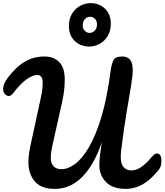

<svg xmlns="http://www.w3.org/2000/svg" viewBox="-21 -1212 1060 1237"><path d="M332 5Q244 5 203 -43.5Q162 -92 162 -166Q162 -190 165.5 -217Q169 -244 175 -273L237 -559Q242 -582 248 -612.5Q254 -643 254 -681Q254 -707 244 -718Q234 -729 219 -729Q191 -729 151.5 -702Q112 -675 65 -613Q50 -593 35 -593.5Q20 -594 9.5 -607.5Q-1 -621 -1 -638Q-1 -652 5 -669Q11 -686 27 -708Q51 -741 84.5 -773.5Q118 -806 163 -827Q208 -848 266 -848Q325 -848 360.5 -812Q396 -776 396 -702Q396 -646 387.5 -598Q379 -550 365 -491L324 -308Q318 -280 312 -252.5Q306 -225 306 -192Q306 -161 323.5 -141.5Q341 -122 375 -122Q417 -122 462.5 -155.5Q508 -189 552 -263.5Q596 -338 632.5 -459.5Q669 -581 692 -757Q698 -803 711 -825.5Q724 -848 765 -848Q800 -848 817 -827.5Q834 -807 834 -759Q834 -722 822.5 -653Q811 -584 795 -490.5Q779 -397 765 -284Q761 -257 759 -237.5Q757 -218 757 -198Q757 -155 776 -134.5Q795 -114 825 -114Q858 -114 890 -136.5Q922 -159 964 -209Q972 -218 978.5 -220.5Q985 -223 991 -223Q1005 -223 1012 -210.5Q1019 -198 1019 -178Q1019 -164 1016 -148Q1013 -132 1000 -116Q948 -52 897 -23.5Q846 5 790 5Q704 5 661.5 -39.5Q619 -84 619 -148Q619 -176 623.5 -213Q628 -250 635 -296Q586 -151 509.5 -73Q433 5 332 5ZM552 -912Q519 -912 489.5 -927Q460 -942 441.5 -971.5Q423 -1001 423 -1044Q423 -1091 443 -1124Q463 -1157 495.5 -1174.5Q528 -1192 564 -1192Q597 -1192 626.5 -1177Q656 -1162 674.5 -1132.5Q693 -1103 693 -1060Q693 -1013 673 -980Q653 -947 621 -929.5Q589 -912 552 -912ZM556 -1000Q575 -1000 589.5 -1015Q604 -1030 604 -1055Q604 -1078 590.5 -1091Q577 -1104 560 -1104Q541 -1104 526.5 -1089.5Q512 -1075 512 -1049Q512 -1026 526 -1013Q540 -1000 556 -1000Z"/></svg>

Font: Pacifico
Style: Regular
Weight: 400
Designer: Vernon Adams
Foundry: Vernon Adams
Version: Version 3.010; ttfautohint (v1.8.4.7-5d5b)